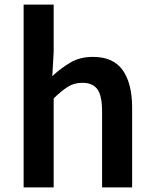

<svg xmlns="http://www.w3.org/2000/svg" viewBox="-20 -817 671 837"><path d="M83 0V-797H214V-591L208 -485Q243 -518 285.5 -543.5Q328 -569 385 -569Q474 -569 515 -511Q556 -453 556 -348V0H425V-331Q425 -400 404.5 -428Q384 -456 339 -456Q303 -456 275.5 -438.5Q248 -421 214 -388V0Z"/></svg>

Font: Noto Sans JP Thin SemiBold
Style: Regular
Weight: 600
Version: Version 2.004-H2;hotconv 1.0.118;makeotfexe 2.5.65603